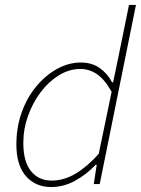

<svg xmlns="http://www.w3.org/2000/svg" viewBox="-20 -742 568 774"><path d="M186 12Q123 12 84.5 -32Q46 -76 46 -160Q46 -229 67.5 -289Q89 -349 126.5 -394Q164 -439 210.5 -464.5Q257 -490 306 -490Q350 -490 381.5 -468Q413 -446 432 -410H436L456 -506L500 -722H528L382 0H358L370 -78H366Q329 -39 283 -13.5Q237 12 186 12ZM188 -14Q238 -14 285.5 -42.5Q333 -71 378 -122L430 -372Q402 -422 371 -443Q340 -464 304 -464Q259 -464 217.5 -438.5Q176 -413 144 -370.5Q112 -328 93 -275Q74 -222 74 -166Q74 -90 105 -52Q136 -14 188 -14Z"/></svg>

Font: Source Sans 3
Style: Italic
Weight: 200
Italic angle: -11°
Designer: Paul D. Hunt
Foundry: Adobe
Version: Version 3.046;hotconv 1.0.118;makeotfexe 2.5.65603